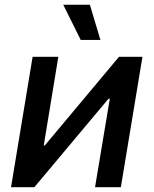

<svg xmlns="http://www.w3.org/2000/svg" viewBox="-20 -779 639 799"><path d="M482.9 0H375.5L437 -368.2H431.6L123 0H25.9L115.7 -542.5H222.7L162.1 -173.8H166.5L475.1 -542.5H572.8ZM315.9 -612.8 243.2 -759.3H354L397.9 -612.8Z"/></svg>

Font: Inter 16pt Medium
Style: Italic
Weight: 500
Italic angle: -9.3988°
Version: Version 4.001;git-66647c0bb